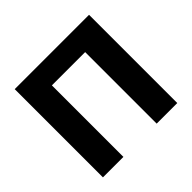

<svg xmlns="http://www.w3.org/2000/svg" viewBox="-168 -898 1088 1088"><g transform="rotate(-45 376.0 -353.5)"><path d="M673.8 0H508.8V-573.2H242.2V0H78.1V-707H673.8Z"/></g></svg>

Font: Pretendard ExtraBold
Style: Regular
Weight: 800
Designer: Base glyphs from Inter by Rasmus Andersson; Hangeul glyphs from Noto Sans CJK(Source Han Sans) by Jang Soo-young and Kan
Foundry: Kil Hyung-jin
Version: Version 1.309